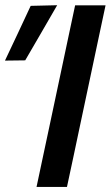

<svg xmlns="http://www.w3.org/2000/svg" viewBox="-60 -734 435 754"><path d="M83.5 0Q96 -58.5 107.5 -113Q119 -167.5 133.5 -235L184 -473Q198.5 -542 210.5 -598Q222.5 -653.5 235 -713H354.5Q342 -654 330 -598Q318 -541.5 303.5 -473L253 -235Q239 -167.5 227.2 -113Q215.5 -58.5 203 0ZM-40.5 -496Q-14.5 -550.5 10.5 -604Q35.5 -657.5 60.5 -711L164.5 -713.5Q132.5 -658 101.5 -604.5Q70 -550.5 39 -497Z"/></svg>

Font: Heraclito Medium
Style: Italic
Weight: 500
Italic angle: -12°
Designer: Kostas Bartsokas (font) & Cristiano Sobral (main changes)
Foundry: Kostas Bartsokas (font) & Cristiano Sobral (main changes)
Version: Version 1.00;July 8, 2020;FontCreator 13.0.0.2655 64-bit